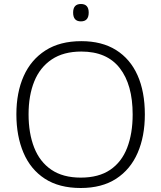

<svg xmlns="http://www.w3.org/2000/svg" viewBox="-20 -931 808 961"><path d="M705 -358Q705 -249 669 -166Q633 -83 561.5 -36.5Q490 10 384 10Q276 10 204.5 -36.5Q133 -83 97.5 -166.5Q62 -250 62 -359Q62 -468 98.5 -550Q135 -632 207.5 -678.5Q280 -725 387 -725Q490 -725 561 -680.5Q632 -636 668.5 -554Q705 -472 705 -358ZM123 -359Q123 -264 151 -192.5Q179 -121 237 -81.5Q295 -42 384 -42Q474 -42 531.5 -81Q589 -120 616.5 -191.5Q644 -263 644 -358Q644 -507 579.5 -590Q515 -673 387 -673Q298 -673 239 -633.5Q180 -594 151.5 -523.5Q123 -453 123 -359ZM385 -911Q424 -911 424 -868Q424 -824 385 -824Q346 -824 346 -868Q346 -911 385 -911Z"/></svg>

Font: RS Noto Sans Light
Style: Regular
Weight: 300
Designer: Monotype Design Team
Foundry: Monotype Imaging Inc.
Version: Version 3.10